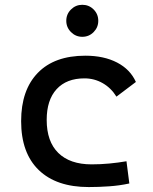

<svg xmlns="http://www.w3.org/2000/svg" viewBox="-20 -755 626 785"><path d="M342.8 9.8Q210.4 9.8 138.4 -59.8Q66.4 -129.4 66.4 -259.8Q66.4 -386.7 134.5 -457Q202.6 -527.3 329.1 -527.3Q404.8 -527.3 458.7 -499.3Q512.7 -471.2 535.6 -419.9L456.1 -359.9Q434.1 -395.5 399.9 -415Q365.7 -434.6 325.2 -434.6Q252 -434.6 211.4 -390.4Q170.9 -346.2 170.9 -264.6Q170.9 -176.3 218.5 -129.6Q266.1 -83 354.5 -83Q390.6 -83 426.8 -86.4Q462.9 -89.8 497.1 -95.7L508.8 -4.9Q468.8 3.9 426 6.8Q383.3 9.8 342.8 9.8ZM316.4 -604.5Q289.6 -604.5 270.3 -623.8Q251 -643.1 251 -669.9Q251 -697.3 270.3 -716.3Q289.6 -735.4 316.4 -735.4Q343.8 -735.4 362.8 -716.3Q381.8 -697.3 381.8 -669.9Q381.8 -643.1 362.8 -623.8Q343.8 -604.5 316.4 -604.5Z"/></svg>

Font: CaskaydiaMono NF
Style: Regular
Weight: 400
Designer: Aaron Bell
Foundry: Saja Typeworks
Version: Version 2111.001; ttfautohint (v1.8.4);Nerd Fonts 3.1.1